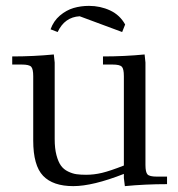

<svg xmlns="http://www.w3.org/2000/svg" viewBox="-20 -633 613 660"><path d="M22 -411.1V-439Q94.7 -439 165 -445.8L168 -418V-154.8Q168 -122.6 174.1 -99.6Q180.2 -76.7 189.5 -63.7Q198.7 -50.8 213.9 -43.5Q229 -36.1 242.9 -34.2Q256.8 -32.2 275.9 -32.2Q303.2 -32.2 330.8 -38.8Q358.4 -45.4 405.8 -64V-371.1Q405.8 -396.5 398.7 -403.8Q391.6 -411.1 367.2 -411.1H334V-439Q407.2 -439 477.1 -445.8L480 -418V-65.9Q480 -41 487.1 -33.4Q494.1 -25.9 519 -25.9H554.2V0Q479.5 0 409.2 6.8L405.8 -21V-35.2Q298.8 6.8 231.9 6.8Q162.1 6.8 128.2 -28.6Q94.2 -64 94.2 -149.9V-371.1Q94.2 -396 87.2 -403.6Q80.1 -411.1 55.2 -411.1ZM153.8 -532.2Q164.1 -561 186 -579.6Q208 -598.1 232.9 -605.5Q257.8 -612.8 286.1 -612.8Q324.7 -612.8 358.4 -597.2Q392.1 -581.5 410.2 -548.8L399.9 -522.9L253.9 -577.1Q202.1 -574.2 178.2 -522.9Z"/></svg>

Font: Dihjauti
Style: Regular
Weight: 400
Designer: T. Christopher White
Version: Version 3.0.0